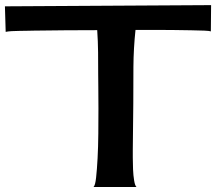

<svg xmlns="http://www.w3.org/2000/svg" viewBox="-130 -744 860 764"><path d="M409.2 -625Q401.4 -551.8 400.9 -478.5Q400.4 -405.3 400.4 -332Q400.4 -285.2 399.4 -239.3Q398.4 -193.4 398.4 -146.5Q398.4 -138.7 398.4 -116.7Q398.4 -94.7 399.4 -70.3Q400.4 -45.9 403.8 -25.4Q407.2 -4.9 413.1 0H242.2Q249 -5.9 252.4 -37.6Q255.9 -69.3 258.3 -114.3Q260.7 -159.2 261.2 -211.9Q261.7 -264.6 261.7 -312.5Q261.7 -360.4 261.2 -397Q260.7 -433.6 260.7 -448.2Q260.7 -492.2 260.3 -536.1Q259.8 -580.1 256.8 -624Q193.4 -624 130.9 -623.5Q68.4 -623 4.9 -622.1Q-4.9 -622.1 -20 -621.6Q-35.2 -621.1 -51.8 -621.1Q-68.4 -621.1 -83.5 -620.1Q-98.6 -619.1 -107.4 -617.2L-110.4 -718.8L710 -723.6L709 -619.1Q705.1 -621.1 683.1 -622.1Q661.1 -623 630.4 -623.5Q599.6 -624 564 -624.5Q528.3 -625 496.6 -625Q464.8 -625 440.9 -625Q417 -625 409.2 -625Z"/></svg>

Font: Cherry Cream Soda
Style: Regular
Weight: 400
Designer: Font Diner, Inc
Foundry: Font Diner, Inc
Version: Version 1.001